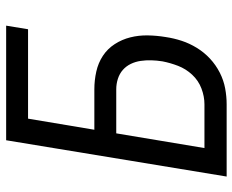

<svg xmlns="http://www.w3.org/2000/svg" viewBox="-88 -688 775 640"><g transform="rotate(-90 300.0 -367.5)"><path d="M32 0 153 -735H535L523 -662H225L188 -441H323Q353 -441 382 -434.5Q411 -428 434.5 -412.5Q458 -397 473.5 -373Q489 -349 496 -321Q503 -293 502.5 -263Q502 -233 497 -203Q493 -176 484.5 -150Q476 -124 461 -99.5Q446 -75 425 -55.5Q404 -36 378.5 -23Q353 -10 326 -5Q299 0 273 0ZM127 -74H273Q299 -74 325.5 -84Q352 -94 371.5 -115Q391 -136 401 -162Q411 -188 416 -214Q419 -233 419.5 -251Q420 -269 417.5 -286.5Q415 -304 407.5 -319.5Q400 -335 387.5 -346Q375 -357 358 -362.5Q341 -368 323 -368H176Z"/></g></svg>

Font: Iosevka SS04 Extended Oblique
Style: Regular
Weight: 400
Width: 7
Italic angle: -9°
Monospace: yes
Designer: Belleve Invis
Foundry: Belleve Invis
Version: Version 19.0.0; ttfautohint (v1.8.4)